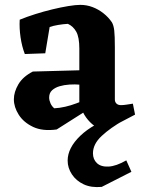

<svg xmlns="http://www.w3.org/2000/svg" viewBox="-20 -519 584 789"><path d="M413 16Q396 15 377 4Q358 -7 341.5 -26.5Q325 -46 316 -69L306 -78V-319Q306 -366 293.5 -388.5Q281 -411 259 -421Q240 -420 219 -416.5Q198 -413 184 -408L166 -300L82 -297Q70 -328 64.5 -365.5Q59 -403 61 -438Q90 -450 125 -461Q160 -472 195 -480.5Q230 -489 260.5 -494Q291 -499 310 -499Q336 -499 360 -490Q384 -481 405 -464.5Q426 -448 440 -427Q447 -415 449.5 -393.5Q452 -372 452 -324V-110Q452 -100 458.5 -93.5Q465 -87 477 -87Q488 -87 500 -89Q512 -91 526 -93L535 -48ZM213 13Q155 21 116 2.5Q77 -16 57 -47.5Q37 -79 37 -111Q37 -141 55.5 -172.5Q74 -204 115 -225L336 -231L334 -171H310Q288 -173 265.5 -171.5Q243 -170 224.5 -164.5Q206 -159 194 -148Q182 -137 182 -118Q182 -107 187.5 -94.5Q193 -82 203 -74Q225 -75 248.5 -80.5Q272 -86 293 -94Q314 -102 327 -107L336 -65ZM398 249Q355 253 324 238.5Q293 224 275.5 197.5Q258 171 258 141Q258 89 310 39Q362 -11 461 -45L489 -25Q434 6 398 39.5Q362 73 362 111Q362 136 378.5 151.5Q395 167 426 165.5Q457 164 499 140L520 187Z"/></svg>

Font: Eczar SemiBold
Style: Regular
Weight: 600
Designer: Vaibhav Singh
Foundry: Rosetta Type Foundry
Version: Version 2.000